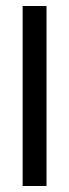

<svg xmlns="http://www.w3.org/2000/svg" viewBox="-20 -620 230 640"><path d="M55.5 0V-600H135V0Z"/></svg>

Font: Big Shoulders Text Thin
Style: Regular
Weight: 400
Version: Version 2.002